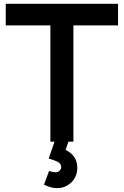

<svg xmlns="http://www.w3.org/2000/svg" viewBox="-20 -740 647 1003"><path d="M243.2 0V-607.2H10V-720H596.7V-607.2H363.5V0ZM279 242.7Q258.8 242.7 241.7 237.4Q224.6 232.2 209.8 224.5L236.3 153.3Q256.8 160 268.5 160Q283.5 160 291.6 151.3Q299.7 142.7 299.7 133Q299.7 113.8 280.1 104.7Q260.6 95.6 234.3 88L269.8 -14.2L342.7 -15L322.8 43Q351.7 57.2 367.7 80.3Q383.7 103.3 383.7 135.8Q383.7 183.1 352.5 212.9Q321.2 242.7 279 242.7Z"/></svg>

Font: Manrope ExtraLight
Style: Regular
Weight: 200
Designer: Mikhail Sharanda
Foundry: Mikhail Sharanda
Version: Version 4.505